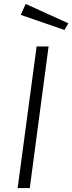

<svg xmlns="http://www.w3.org/2000/svg" viewBox="-20 -960 369 980"><path d="M111 -940 86 -884 309 -807 329 -841ZM167 -723 70 0H132L228 -723Z"/></svg>

Font: United Sans ExtraLight
Style: Italic
Weight: 200
Italic angle: -8°
Designer: Pablo Impallari, Rodrigo Fuenzalida (Modified by Dan O. Williams)
Version: Version 1.000;PS 001.000;hotconv 1.0.88;makeotf.lib2.5.64775